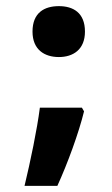

<svg xmlns="http://www.w3.org/2000/svg" viewBox="-20 -572 364 626"><path d="M86 -469C86 -410 125 -386 172 -386C218 -386 257 -410 257 -469C257 -531 218 -552 172 -552C125 -552 86 -531 86 -469ZM247 -221H110C101 -150 79 -45 60 34H167C200 -38 237 -139 254 -209Z"/></svg>

Font: Noto Sans Kannada UI
Style: Bold
Weight: 700
Designer: Jelle Bosma - Monotype Design Team
Foundry: Monotype Imaging Inc.
Version: Version 2.005